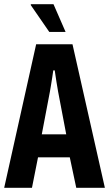

<svg xmlns="http://www.w3.org/2000/svg" viewBox="-20 -899 522 919"><path d="M0 0 153 -687H327L482 0H345L314 -146H162L133 0ZM180 -256H297L258 -461Q257 -467 255 -479Q253 -491 250.5 -505.5Q248 -520 246 -535Q244 -550 242 -562H235Q233 -547 230 -528Q227 -509 224 -490.5Q221 -472 219 -461ZM294 -746H216L127 -875L128 -879H236Z"/></svg>

Font: Archivo ExtraCondensed
Style: Bold
Weight: 700
Width: 2
Designer: Hector Gatti
Foundry: Omnibus-Type
Version: Version 2.001